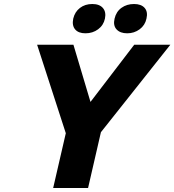

<svg xmlns="http://www.w3.org/2000/svg" viewBox="-20 -937 869 957"><path d="M346 -714 431 -429 649 -714H829L483 -278L419 0H245L308 -273L165 -714ZM406 -771Q371 -771 354.5 -790.5Q338 -810 345 -844Q353 -878 378.5 -897.5Q404 -917 440 -917Q476 -917 493 -897Q510 -877 503 -844Q496 -811 469 -791Q442 -771 406 -771ZM710 -844Q703 -811 676 -791Q649 -771 614 -771Q579 -771 561 -790.5Q543 -810 551 -844Q559 -879 585.5 -898Q612 -917 648 -917Q684 -917 701 -897.5Q718 -878 710 -844Z"/></svg>

Font: Passageway
Style: BdIt
Weight: 700
Foundry: Ascender Corporation
Version: Version 1.11